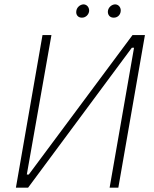

<svg xmlns="http://www.w3.org/2000/svg" viewBox="-20 -861 706 881"><path d="M53 0H109L585 -642H595L483 0H523L645 -700H588L112 -60H103L216 -700H175ZM355 -780C371 -779 387 -792 389 -810C390 -826 380 -840 364 -841C347 -841 331 -826 330 -809C328 -793 338 -780 355 -780ZM501 -780C517 -779 533 -791 534 -811C535 -825 526 -840 509 -841C492 -841 476 -826 475 -809C474 -794 483 -780 501 -780Z"/></svg>

Font: Fixel Text 20240404 ExtraLight
Style: Italic
Weight: 200
Width: 4
Italic angle: -10°
Designer: AlfaBravo + MacPaw
Foundry: Kyrylo Tkachov, Marchela Mozhyna, Serhii Makarenko, Maria Weinstein, Zakhar Kryvoshyya
Version: Version 1.211;Glyphs 3.2 (3225)